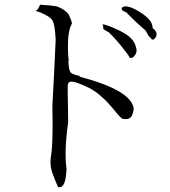

<svg xmlns="http://www.w3.org/2000/svg" viewBox="-20 -760 720 814"><path d="M232 34Q245 34 252.5 16.5Q260 -1 262 -44Q258 -71 258 -105Q258 -164 269 -243Q267 -337 267 -376Q267 -403 268 -403Q270 -414 284 -414Q302 -414 355 -388.5Q408 -363 467 -290Q491 -260 500 -256L513 -255Q527 -255 535 -263.5Q543 -272 547 -298Q539 -377 317 -435Q318 -440 319 -440V-438Q285 -444 278 -455Q271 -466 270 -502L272 -510V-511L270 -510Q268 -540 268 -565Q268 -631 285 -660Q284 -672 271 -699Q256 -720 221 -733Q192 -738 150 -740Q141 -718 134 -716L132 -715Q132 -713 149 -708Q193 -690 203 -672.5Q213 -655 216 -590Q210 -454 202 -311L203 -236Q203 -134 196 -97Q194 -84 194 -72Q194 -48 203.5 -22.5Q213 3 226 33ZM535 -514Q543 -514 551 -524.5Q559 -535 559 -546Q559 -553 556 -561Q548 -600 491 -628Q434 -656 414 -657Q418 -650 418 -645L417 -641Q417 -635 440 -624Q474 -592 508 -547Q522 -530 531 -515ZM628 -592Q634 -592 640 -602Q644 -608 644 -615Q644 -628 627 -641V-643Q627 -675 573 -709Q535 -733 513 -733Q503 -733 497 -727Q496 -727 496 -721Q496 -715 515 -708Q562 -660 597 -631Q612 -602 616 -602H617Q622 -592 628 -592Z"/></svg>

Font: Xiaobo Songti 小帛宋体
Style: Regular
Weight: 400
Version: Version 1.501;March 17, 2024;FontCreator 14.0.0.2814 64-bit